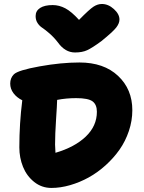

<svg xmlns="http://www.w3.org/2000/svg" viewBox="-20 -970 716 955"><path d="M486.8 -950.2Q518.6 -950.2 546.4 -925Q574.2 -899.9 574.2 -873Q574.2 -854 558.3 -833.3Q542.5 -812.5 483.9 -765.1Q438 -731.4 413.3 -720.2Q388.7 -709 353 -709Q303.7 -709 268.1 -758.8Q249 -783.7 226.3 -803.5Q203.6 -823.2 189.9 -832Q176.3 -840.8 166.7 -855.5Q157.2 -870.1 157.2 -890.1Q157.2 -916 179.4 -930.4Q201.7 -944.8 242.2 -944.8Q274.4 -944.8 305.2 -928.5Q335.9 -912.1 373 -871.1Q424.8 -923.8 445.3 -937Q465.8 -950.2 486.8 -950.2ZM235.8 -35.2Q187.5 -35.2 150.1 -64.9Q112.8 -94.7 94.5 -140.1Q76.2 -185.5 76.2 -236.8Q76.2 -355.5 90.8 -471.2Q63 -484.9 46.9 -506.6Q30.8 -528.3 30.8 -554.2Q30.8 -582 48.8 -600.1Q69.3 -620.6 177 -639.9Q284.7 -659.2 375 -659.2Q496.6 -659.2 567.4 -592.5Q638.2 -525.9 638.2 -421.9Q638.2 -369.6 621.1 -318.6Q604 -267.6 574.5 -225.6Q544.9 -183.6 505.1 -147.7Q465.3 -111.8 421.1 -87.4Q377 -63 328.9 -49.1Q280.8 -35.2 235.8 -35.2ZM253.9 -251Q253.9 -242.2 255.9 -210Q351.1 -237.8 406.5 -290.5Q461.9 -343.3 461.9 -414.1Q461.9 -449.7 440.4 -465.8Q418.9 -481.9 358.9 -481.9Q309.1 -481.9 264.2 -473.1Q263.7 -447.8 258.8 -375Q253.9 -302.2 253.9 -251Z"/></svg>

Font: Shantell Sans Irregular
Style: Regular
Weight: 800
Designer: Stephen Nixon, Anya Danilova, Shantell Martin
Foundry: Arrow Type
Version: Version 1.006;[9816181b4]